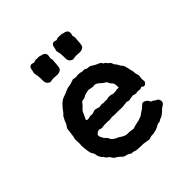

<svg xmlns="http://www.w3.org/2000/svg" viewBox="-152 -632 752 752"><g transform="rotate(-45 224.0 -256.0)"><path d="M45.9 -158.2 46.9 -168.9 45.9 -193.8Q49.8 -205.6 51.3 -222.7Q52.7 -240.2 53.7 -244.1Q54.7 -248 60.1 -254.9Q66.4 -263.7 67.4 -269Q68.4 -274.4 71.8 -279.3Q75.2 -284.2 76.2 -287.1Q77.1 -290 78.1 -291.5Q79.1 -293 82 -294.9Q85 -296.9 85.9 -298.8Q111.8 -335.4 130.9 -341.8Q149.4 -348.1 159.2 -353Q168.9 -357.9 176.3 -357.9Q183.6 -357.9 206.1 -366.2Q208 -366.2 220.2 -363.8L232.9 -365.2Q243.7 -365.2 253.9 -361.8Q259.8 -361.8 266.1 -361.8L274.9 -356.9Q289.1 -356.9 294.9 -352.5Q300.8 -348.1 304.7 -346.2Q309.1 -343.8 313.5 -341.8Q317.9 -339.8 321.3 -338.4Q324.2 -336.9 327.1 -335.4Q330.1 -334 331.5 -330.6Q333.5 -325.7 337.4 -324.2Q341.3 -322.8 343.8 -319.3Q346.2 -315.9 347.2 -314.5Q348.1 -313 351.1 -311Q354 -309.1 356 -307.1Q357.9 -305.2 358.9 -301.8Q361.3 -293 365.7 -289.1Q370.1 -284.7 372.1 -279.8Q375 -271.5 380.9 -267.1Q386.7 -262.2 392.1 -231.9L395 -222.2Q395 -210.4 397.5 -203.6Q399.9 -197.3 399.9 -193.4L397.9 -175.8Q397.9 -170.9 398.9 -166Q399.9 -161.1 396 -155.8Q388.2 -147.9 381.8 -150.9L374.5 -155.8L365.2 -151.9L353 -153.8L340.8 -151.9L327.1 -155.8L303.2 -151.9Q298.8 -151.9 293 -154.8L265.1 -151.9H262.7Q256.8 -152.8 220.2 -152.8L210.9 -153.8L194.8 -151.9L184.1 -152.8H167L152.8 -150.9Q149.9 -150.9 144.5 -152.8Q139.6 -154.8 135.7 -153.8Q129.4 -152.3 123.5 -146.5Q118.2 -140.6 123 -130.4Q127.9 -120.1 129.9 -118.2Q131.8 -116.2 133.3 -114.3Q134.8 -112.3 136.7 -110.8Q138.7 -108.9 140.1 -107.4Q143.1 -103 144 -99.1Q145 -95.2 152.3 -89.8Q160.2 -84 162.6 -83Q165 -82 168 -81.1Q170.9 -80.1 179.7 -74.2Q194.3 -64 207 -64H217.8L238.8 -61Q246.6 -64.9 260.3 -67.4Q290.5 -72.8 301.8 -84Q318.4 -94.2 324.7 -101.1Q331.1 -107.9 335 -108.4Q338.9 -108.9 346.7 -105Q354.5 -101.1 357.4 -94.2Q360.4 -87.4 364.3 -86.4Q368.2 -85.9 369.1 -85Q370.1 -84 372.1 -82.5Q374 -81.1 375 -80.1Q376 -79.1 379.9 -77.6Q383.8 -76.2 386.2 -74.2Q395.5 -62 389.2 -50.8Q388.2 -48.8 372.1 -38.1Q353.5 -19.5 344.7 -16.6Q336.4 -14.2 329.1 -8.8L318.8 -7.8Q316.9 -6.8 306.2 -1Q295.4 4.9 276.9 7.8H267.1L251 12.2L224.1 7.8Q200.7 7.8 185.1 5.9L172.9 2L162.1 1Q160.2 0 156.7 -2.4Q153.3 -4.9 151.4 -5.9Q149.4 -6.8 142.1 -8.3Q132.3 -10.3 127 -16.6Q121.6 -22.9 112.3 -28.8Q103 -34.2 100.6 -37.1Q98.1 -40 95.7 -44.4Q93.8 -48.8 91.8 -49.8Q89.8 -50.8 87.9 -52.7Q85.9 -54.7 83 -56.6Q80.1 -59.1 79.1 -61Q78.1 -63 76.7 -64.9Q75.2 -66.9 74.2 -68.8Q71.3 -68.8 66.4 -78.1Q61 -87.4 61 -93.3Q61 -100.6 54.7 -108.4Q48.8 -115.7 45.9 -158.2ZM164.1 -215.8Q180.2 -221.2 183.6 -221.2L203.1 -215.8L216.8 -217.8L226.6 -215.8L236.8 -216.8Q243.7 -214.8 248.5 -216.8Q252.9 -218.8 258.3 -218.3Q263.7 -217.8 268.1 -217.8L275.9 -214.8H292L299.8 -216.8Q305.7 -215.8 308.6 -216.3Q311 -216.8 310.1 -229Q309.1 -241.2 303.7 -246.1Q298.8 -251 297.9 -252.4Q296.9 -253.9 295.9 -256.8Q294.9 -259.8 293.9 -261.7Q291.5 -266.1 284.7 -269Q278.3 -272.5 270 -280.8Q261.7 -289.1 251 -291L241.2 -290Q221.2 -293.9 219.2 -293.9Q197.3 -290.5 192.4 -286.1Q187 -281.7 178.7 -281.2Q170.4 -280.8 167.5 -275.4Q164.6 -270.5 155.8 -262.2Q147 -253.9 144.5 -250Q142.1 -246.1 138.7 -237.3Q135.3 -228.5 131.8 -223.1Q128.4 -218.3 132.3 -214.8Q136.7 -211.9 152.8 -216.8ZM269 -520Q271 -520 274.9 -522Q278.8 -523.9 282.7 -523.4Q286.1 -522.9 293 -522.9H299.8L309.1 -520Q330.6 -516.6 328.1 -498Q328.1 -495.1 326.7 -492.2Q325.2 -489.3 325.7 -487.3Q326.2 -485.4 326.7 -483.4Q327.1 -481.9 327.6 -480Q328.1 -478 328.1 -477.1Q328.1 -476.6 327.6 -469.7Q327.1 -462.9 326.2 -448.7Q325.2 -434.6 320.8 -429.2Q315.9 -424.8 309.6 -422.9Q303.2 -420.9 290 -422.4Q276.9 -423.8 272.5 -422.4Q268.1 -420.9 262.7 -420.9Q257.3 -420.9 251.5 -425.8Q242.7 -433.6 243.7 -445.8Q244.1 -458 242.2 -474.1L238.8 -490.2L242.2 -502.9Q244.1 -514.2 246.1 -517.1Q253.9 -524.9 260.7 -522.5Q267.6 -520 269 -520ZM145 -520Q147 -520 150.9 -522Q154.8 -523.9 158.7 -523.4Q162.1 -522.9 163.1 -522.9H175.8L185.1 -520Q206.5 -516.6 204.1 -498L202.1 -486.8L204.1 -477.1Q204.1 -476.6 203.6 -469.7Q203.1 -462.9 202.1 -448.7Q201.2 -434.6 196.8 -429.2Q191.9 -424.8 185.5 -422.9Q179.2 -420.9 165.5 -422.4Q151.9 -423.8 146.5 -422.4Q141.1 -420.9 137.2 -420.9Q133.3 -420.9 127.4 -425.8Q118.7 -433.6 119.6 -445.8Q120.1 -458 118.2 -474.1L115.2 -490.2L118.2 -502.9Q120.1 -514.2 122.1 -517.1Q129.9 -524.9 136.7 -522.5Q143.6 -520 145 -520Z"/></g></svg>

Font: AntiqueNobleRegular
Style: Regular
Weight: 400
Version: Version 0.1